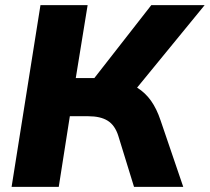

<svg xmlns="http://www.w3.org/2000/svg" viewBox="-20 -725 814 745"><path d="M25 0 137 -705H320L274 -422H346L567 -705H774L512 -385Q544 -365 566 -334Q588 -303 603 -258L691 0H500L439 -198Q426 -239 398 -256.5Q370 -274 323 -274H251L208 0Z"/></svg>

Font: Mulish Black
Style: Italic
Weight: 900
Italic angle: -9°
Designer: Vernon Adams
Foundry: Vernon Adams
Version: Version 3.603; ttfautohint (v1.8.3)